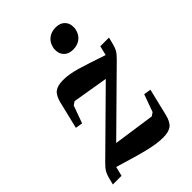

<svg xmlns="http://www.w3.org/2000/svg" viewBox="-238 -835 940 940"><g transform="rotate(-45 231.5 -365.0)"><path d="M321 12Q298 12 274 8.5Q250 5 219 -2.5Q188 -10 148.5 -21.5Q109 -33 56 -49L44 0H-16L-7 -36Q-1 -58 6.5 -70.5Q14 -83 33 -102L325 -390L140 -421L122 -409L89 -318L52 -324L86 -465Q96 -505 115.5 -519.5Q135 -534 173 -534Q195 -534 216 -530.5Q237 -527 263.5 -519.5Q290 -512 324.5 -500.5Q359 -489 407 -473L419 -522H479L470 -486Q464 -463 456.5 -450.5Q449 -438 430 -419L139 -132L354 -101L372 -113L405 -204L442 -198L408 -57Q398 -17 378.5 -2.5Q359 12 321 12ZM314 -604Q283 -604 266.5 -621Q250 -638 250 -661Q250 -666 250 -671.5Q250 -677 252 -683Q258 -710 278.5 -726Q299 -742 329 -742Q360 -742 376.5 -725Q393 -708 393 -685Q393 -680 393 -674.5Q393 -669 391 -663Q385 -636 364.5 -620Q344 -604 314 -604Z"/></g></svg>

Font: IBM Plex Serif SmBld
Style: Italic
Weight: 600
Italic angle: -14°
Designer: Mike Abbink, Paul van der Laan, Pieter van Rosmalen
Foundry: Bold Monday
Version: Version 3.001